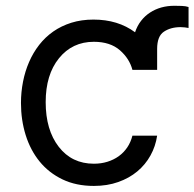

<svg xmlns="http://www.w3.org/2000/svg" viewBox="-20 -619 659 651"><path d="M296.9 -552.6Q380 -552.6 437.9 -509.6Q445.3 -531.6 458.3 -548.3Q471.2 -565 488.6 -576.3Q506 -587.7 526.8 -593.6Q547.6 -599.4 571 -599.4Q583.8 -599.4 596.8 -598.9Q609.7 -598.4 619.3 -595.2V-524.1Q614 -525.2 606.9 -526.1Q599.8 -527 592.3 -527Q558.6 -527 535.5 -511.4Q512.8 -496.1 512.8 -453.1V-382.1H429Q419 -420.1 386.7 -448.5Q353.7 -477.3 298.3 -477.3Q225.1 -477.3 180 -421.5Q134.9 -365.8 134.9 -272.7Q134.9 -178.3 179.3 -121.1Q223.7 -63.9 298.3 -63.9Q322.8 -63.9 344.1 -70.5Q365.4 -77.1 382.5 -89.3Q399.5 -101.6 411.4 -119.1Q423.3 -136.7 429 -159.1H512.8Q507.5 -122.9 490.2 -91.8Q473 -60.7 445.5 -37.8Q418 -14.9 380.9 -1.8Q343.8 11.4 298.3 11.4Q237.9 11.4 191.8 -10.8Q145.6 -33 114.3 -71.4Q83.1 -109.7 67.1 -160.9Q51.1 -212 51.1 -269.9Q51.1 -306.8 58.1 -342.2Q65 -377.5 78.7 -408.9Q92.3 -440.3 112.7 -466.6Q133.2 -492.9 160.5 -512.1Q187.9 -531.2 221.9 -541.9Q256 -552.6 296.9 -552.6Z"/></svg>

Font: Inter P
Style: Regular
Weight: 400
Designer: Rasmus Andersson
Foundry: rsms
Version: Version 3.018;git-588b23468